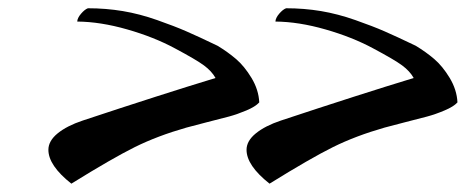

<svg xmlns="http://www.w3.org/2000/svg" viewBox="-20 -457 1128 465"><path d="M192.9 -437Q236.3 -437 277.3 -430.2Q318.4 -423.3 360.6 -408.4Q402.8 -393.6 431.4 -381.1Q460 -368.7 506.8 -346.2Q531.2 -331.5 551.5 -314.2Q571.8 -296.9 589.1 -268.3Q606.4 -239.7 607.9 -209Q598.6 -198.7 576.7 -189.5Q554.7 -180.2 534.7 -174.8Q514.6 -169.4 480.7 -160.9Q446.8 -152.3 431.2 -147.9Q361.3 -127.9 306.6 -100.8Q252 -73.7 152.8 -12.2Q97.2 -56.2 97.2 -94.2Q97.2 -115.7 119.6 -134Q142.1 -152.3 180.2 -165Q371.6 -228.5 502 -268.1Q492.7 -284.7 473.9 -298.6Q455.1 -312.5 403.8 -339.8Q353 -367.2 288.3 -385.7Q223.6 -404.3 167 -404.8Q167.5 -413.6 176.3 -423.8Q185.1 -434.1 192.9 -437ZM672.9 -437Q716.3 -437 757.3 -430.2Q798.3 -423.3 840.6 -408.4Q882.8 -393.6 911.4 -381.1Q939.9 -368.7 986.8 -346.2Q1011.2 -331.5 1031.5 -314.2Q1051.8 -296.9 1069.1 -268.3Q1086.4 -239.7 1087.9 -209Q1078.6 -198.7 1056.6 -189.5Q1034.7 -180.2 1014.6 -174.8Q994.6 -169.4 960.7 -160.9Q926.8 -152.3 911.1 -147.9Q841.3 -127.9 786.6 -100.8Q731.9 -73.7 632.8 -12.2Q577.1 -56.2 577.1 -94.2Q577.1 -115.7 599.6 -134Q622.1 -152.3 660.2 -165Q851.6 -228.5 981.9 -268.1Q972.7 -284.7 953.9 -298.6Q935.1 -312.5 883.8 -339.8Q833 -367.2 768.3 -385.7Q703.6 -404.3 647 -404.8Q647.5 -413.6 656.2 -423.8Q665 -434.1 672.9 -437Z"/></svg>

Font: Kaushan Script
Style: Regular
Weight: 400
Designer: Pablo Impallari
Foundry: Pablo Impallari
Version: Version 1.002